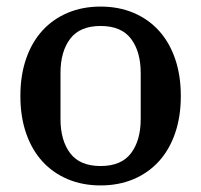

<svg xmlns="http://www.w3.org/2000/svg" viewBox="-20 -552 612 584"><path d="M286 -47Q349 -47 378.5 -86Q408 -125 408 -190V-330Q408 -395 378.5 -434Q349 -473 286 -473Q223 -473 193.5 -434Q164 -395 164 -330V-190Q164 -125 193.5 -86Q223 -47 286 -47ZM286 12Q231 12 186 -7Q141 -26 109 -61Q77 -96 59.5 -146.5Q42 -197 42 -260Q42 -323 59.5 -373.5Q77 -424 109 -459Q141 -494 186 -513Q231 -532 286 -532Q341 -532 386 -513Q431 -494 463 -459Q495 -424 512.5 -373.5Q530 -323 530 -260Q530 -197 512.5 -146.5Q495 -96 463 -61Q431 -26 386 -7Q341 12 286 12Z"/></svg>

Font: IBM Plex Serif Medium
Style: Regular
Weight: 500
Designer: Mike Abbink, Paul van der Laan, Pieter van Rosmalen
Foundry: Bold Monday
Version: Version 2.5